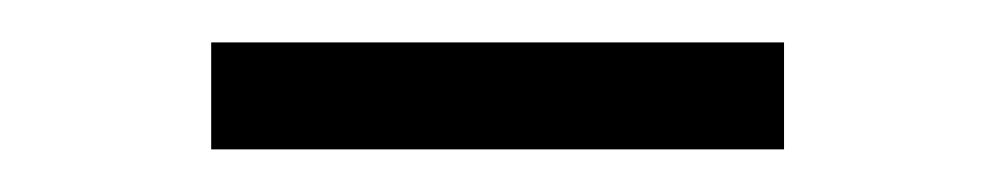

<svg xmlns="http://www.w3.org/2000/svg" viewBox="-20 -731 472 91"><path d="M80.1 -660.2V-710.9H351.6V-660.2Z"/></svg>

Font: Bpmf Zihi Serif Light
Style: Light
Weight: 300
Foundry: But Ko
Version: Version 1.320